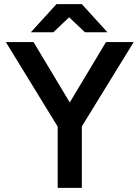

<svg xmlns="http://www.w3.org/2000/svg" viewBox="-20 -902 670 922"><path d="M257 0V-294L8 -700H141L315 -410L489 -700H622L373 -295V0ZM128 -747 251 -882H373L496 -747H388L312 -819L236 -747Z"/></svg>

Font: Figtree SemiBold
Style: Regular
Weight: 600
Designer: Erik Kennedy
Foundry: Erik Kennedy
Version: Version 2.001; ttfautohint (v1.8.4.7-5d5b);gftools[0.9.27]